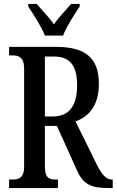

<svg xmlns="http://www.w3.org/2000/svg" viewBox="-20 -951 590 971"><path d="M207 -771H299C316 -816 357 -880 383 -918V-931H339C313 -899 277 -864 253 -828C228 -864 192 -899 166 -931H123V-918C148 -880 190 -816 207 -771ZM26 0H273V-43H263C228 -43 207 -51 207 -109V-314H268L369 -90C401 -16 445 0 531 0H550V-43H546C515 -43 493 -71 467 -124L362 -337C426 -360 480 -414 480 -526C480 -655 416 -714 263 -714H26V-671H43C74 -671 102 -662 102 -604V-109C102 -51 75 -43 43 -43H26ZM247 -362H207V-665H254C335 -665 370 -617 370 -521C370 -418 332 -362 247 -362Z"/></svg>

Font: Noto Serif Ethiopic ExtraCondensed Medium
Style: Regular
Weight: 500
Width: 2
Designer: Monotype Design Team
Foundry: Monotype Imaging Inc.
Version: Version 2.102